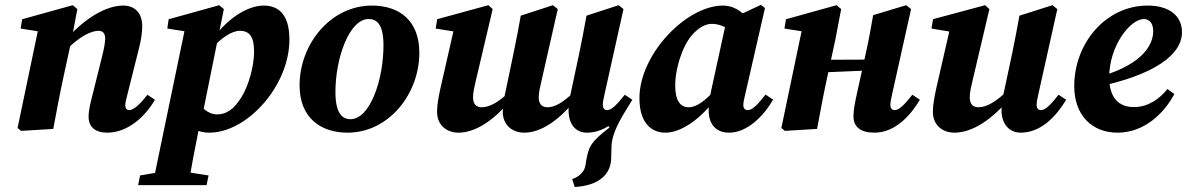

<svg xmlns="http://www.w3.org/2000/svg" viewBox="-20 -521 4797 776"><path d="M338.1 -48.5C338.1 -8.3 365 15.2 412.6 15.2C497.9 15.2 567.2 -50.7 606.2 -117.7L575.7 -138.1C544.1 -96.7 519.1 -75.9 502 -75.9C492.2 -75.9 486.3 -82.9 486.3 -96.2C486.3 -106.2 490.2 -120 495 -139.3L542.2 -327.9C550.2 -359.5 554.8 -388.2 554.8 -415.1C554.8 -471.2 522 -498.5 478.6 -498.5C408.2 -498.5 326.6 -448.6 251 -366.9L251 -322.7C302.9 -373.6 347.3 -396.5 378.8 -396.5C394.3 -396.5 405.1 -386.9 405.1 -365.3C405.1 -348.9 400 -321.7 392 -290.6L354.8 -141C346.9 -110.8 338.1 -78 338.1 -48.5ZM195.3 0C209 -72.4 221.7 -142.9 237.5 -214.3L269.2 -360.7L292.7 -484.2L274 -500L69.6 -443.2L63.4 -405.6L189.9 -385.6L136.9 -414.7L51 -3.6L65.4 8L195.3 0Z M596.4 227.3H740.9C753.1 155.7 766.5 86.1 786.3 -13.3L793.2 -31.3L884.7 -484.2L866 -500L661.6 -443.2L656.2 -405.6L782.4 -385.6L729.6 -414.7L596.4 227.3ZM723.6 -30.6C753.7 1.3 787.5 15.2 826.3 15.2C979 15.2 1149.7 -174.4 1149.7 -361.1C1149.7 -465.5 1103.4 -498.5 1045.7 -498.5C977.1 -498.5 889.7 -440.1 833.9 -353.6L840.6 -330.6C875.6 -367.2 916.2 -396.5 949.5 -396.5C988.2 -396.5 1006.9 -372.4 1006.9 -313.2C1006.9 -252.8 984.8 -174.6 956.1 -128.8C925.4 -78.8 894.5 -58.6 857.3 -58.6C819.9 -58.6 790.9 -87.6 764.1 -130.3L723.6 -30.6ZM538.3 227.3H814.9L822.9 188.2L700.3 168.8H658.9L546.1 188.2L538.3 227.3Z M1384.9 15.2C1550.9 15.2 1674.8 -140.9 1674.8 -307.7C1674.8 -439.4 1592.4 -498.5 1483.3 -498.5C1316.3 -498.5 1190.8 -343 1190.8 -176C1190.8 -44.7 1276.3 15.2 1384.9 15.2ZM1396.6 -39.3C1362.3 -39.3 1335.7 -64.2 1335.7 -149.3C1335.7 -284.6 1391 -444.1 1470.1 -444.1C1505.6 -444.1 1529.9 -418.7 1529.9 -337.8C1529.9 -198.1 1475.4 -39.3 1396.6 -39.3Z M2302.9 234.9C2398.8 228.7 2449.5 185.9 2450.3 116.5L2451.2 77.6C2451.7 17.8 2483.1 -33.3 2535.6 -117.7L2510.6 -111.2L2433.1 -18.6L2443.5 -5.6C2364.3 54.4 2360.1 74.6 2350.6 120.9L2345.9 148.6C2341 174.9 2321 192.9 2292.6 202.8L2302.9 234.9ZM1833.2 15.2C1898.9 15.2 1973.7 -31.5 2041.9 -114.6L2035.5 -146.9C1990.1 -103.5 1955 -87.5 1926.9 -87.5C1907.2 -87.5 1891.8 -97.9 1891.8 -127.6C1891.8 -147.4 1897.1 -169.6 1903.2 -195.4L1971.2 -484.2L1953.9 -500L1747 -443.5L1740.8 -405.6L1865.1 -385.8L1817.7 -417.2L1760.2 -164.6C1752.9 -131.1 1746.4 -97.7 1746.4 -69.4C1746.4 -14.4 1786.1 15.2 1833.2 15.2ZM2098.8 15.2C2164.5 15.2 2235.7 -31.5 2303.8 -114.6L2297.5 -146.9C2252 -103.5 2220.6 -87.5 2192.5 -87.5C2172.8 -87.5 2157.4 -97.9 2157.4 -127.6C2157.4 -147.4 2162.7 -169.6 2168.8 -195.4L2234.3 -484.2L2214.8 -500L2084.7 -457.6C2075.8 -407.3 2066.5 -358.2 2056.3 -309.4L2025.8 -163.2C2018.5 -129.7 2012 -97.7 2012 -69.4C2012 -14.4 2051.7 15.2 2098.8 15.2ZM2351.9 15.2C2434.4 15.2 2496.1 -51.9 2535.6 -117.7L2505.1 -138.1C2471.7 -95.9 2451.1 -75.9 2433.5 -75.9C2423.7 -75.9 2416.3 -83.2 2416.3 -96.5C2416.3 -107 2418.8 -120.8 2423.1 -139.3L2499.9 -484.2L2480.4 -500L2350.3 -457.6C2341.4 -407.3 2332.1 -358.2 2321.9 -309.4L2287.9 -149.7C2281.8 -121.7 2277.9 -101.8 2277.9 -76.2C2277.9 -17.7 2307.5 15.2 2351.9 15.2Z M2669.5 15.2C2737.7 15.2 2817.3 -46.8 2877.2 -127L2871.1 -159.1C2832.1 -115.4 2795.8 -87.5 2763.9 -87.5C2730.1 -87.5 2709 -112.9 2709 -176C2709 -247 2741.2 -348.1 2787.8 -390.9C2812.5 -414.4 2835.7 -424.6 2857.6 -424.6C2884.7 -424.6 2911.5 -413 2935.1 -396.3L3002.8 -445.8C2974.6 -478.9 2941.4 -498.5 2902 -498.5C2754.5 -498.5 2564.4 -302.5 2564.4 -124.2C2564.4 -21.3 2615.1 15.2 2669.5 15.2ZM2926.9 15.2C3001.8 15.2 3068.9 -55.3 3104.6 -118.4L3074.1 -138.8C3043.4 -99.4 3021 -75.9 3002.5 -75.9C2990.9 -75.9 2984.3 -83.2 2984.3 -96.5C2984.3 -107 2987.3 -120.8 2991.8 -139.3L3071.8 -488.7L3055.3 -501.3L2915.7 -436.2L2854.2 -154.4C2847.9 -125 2844.2 -101.1 2844.2 -75.7C2844.2 -14.4 2877.5 15.2 2926.9 15.2Z M3152.4 8 3282.3 0C3296 -72.4 3308.7 -142.9 3324.5 -214.3L3356.2 -360.7L3379.7 -484.2L3361 -500L3156.6 -443.2L3150.4 -405.6L3276.9 -385.6L3223.9 -414.7L3138 -3.6L3152.4 8ZM3230.2 -225.1 3547.1 -238.7V-280.4L3230.2 -279V-225.1ZM3514.2 15.2C3596.7 15.2 3658.4 -51.9 3697.9 -117.7L3667.4 -138.1C3634 -95.9 3613.4 -75.9 3595.8 -75.9C3585.9 -75.9 3578.6 -83.2 3578.6 -96.5C3578.6 -107 3581.1 -120.8 3585.4 -139.3L3662.2 -484.2L3642.7 -500L3509 -459.8C3500.1 -409.6 3491.5 -360.4 3480.6 -311.6L3443 -141C3436.5 -110.8 3429.4 -78 3429.4 -51C3429.4 -8.3 3458.3 15.2 3514.2 15.2Z M3837.2 15.2C3909.2 15.2 3989.9 -36.5 4065.9 -129.6L4060.1 -161.9C4005.5 -109 3968.1 -87.5 3934.5 -87.5C3914.8 -87.5 3899.4 -97.9 3899.4 -127.6C3899.4 -147.4 3904.7 -169.6 3910.8 -195.4L3978.8 -484.2L3961.5 -500L3751 -443.5L3744.8 -405.6L3841 -389.5L3822.4 -418.7L3764.2 -164.6C3756.9 -131.1 3750.4 -97.7 3750.4 -69.4C3750.4 -14.4 3790.1 15.2 3837.2 15.2ZM4105.3 15.2C4187.8 15.2 4249.5 -51.9 4289 -117.7L4258.5 -138.1C4225.1 -95.9 4204.5 -75.9 4186.9 -75.9C4177.1 -75.9 4169.7 -83.2 4169.7 -96.5C4169.7 -107 4172.2 -120.8 4176.5 -139.3L4253.3 -484.2L4233.8 -500L4100.1 -457.6C4091.2 -407.3 4081.8 -358.2 4071.7 -309.4L4037.7 -149.7C4031.6 -121.7 4027.7 -101.8 4027.7 -76.2C4027.7 -17.7 4060.9 15.2 4105.3 15.2Z M4496.9 15.2C4605.3 15.2 4685.2 -63.6 4726.4 -141L4698.4 -161.2C4667 -122.1 4621.3 -88.2 4562.7 -88.2C4500.5 -88.2 4463 -127.2 4463 -209.2C4463 -333.5 4546.6 -444 4603.7 -444C4624.4 -444 4640.9 -427.8 4640.9 -395.1C4640.9 -332.3 4586 -251.4 4401.9 -204.8L4404.5 -167.6C4643.5 -216.2 4757.2 -299 4757.2 -390.7C4757.2 -455.4 4707.7 -498.5 4618.5 -498.5C4449.2 -498.5 4321.7 -346.3 4321.7 -173C4321.7 -55.8 4392.6 15.2 4496.9 15.2Z"/></svg>

Font: Source Serif Variable
Style: Italic
Weight: 389
Italic angle: -12°
Designer: Frank Grießhammer
Foundry: Adobe Systems Incorporated
Version: Version 3.001;hotconv 1.0.111;makeotfexe 2.5.65597